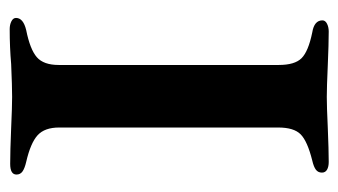

<svg xmlns="http://www.w3.org/2000/svg" viewBox="-171 -523 698 396"><g transform="rotate(90 178.0 -325.0)"><path d="M17 -9Q17 -24 42 -30Q82 -38 98 -52Q114 -66 114 -97V-551Q114 -584 100 -598Q86 -612 47 -620Q22 -624 22 -641Q22 -647 29 -650.5Q36 -654 45 -654Q70 -654 116 -652Q160 -650 180 -650Q200 -650 242 -652Q290 -654 314 -654Q324 -654 330 -650.5Q336 -647 336 -640Q336 -632 330 -627.5Q324 -623 311 -620Q271 -610 257 -596Q243 -582 243 -550V-98Q243 -68 259 -53.5Q275 -39 314 -30Q327 -27 333.5 -22.5Q340 -18 340 -10Q340 3 318 3Q292 3 244 1Q200 -1 180 -1Q158 -1 112 1Q78 4 40 4Q31 4 24 0.5Q17 -3 17 -9Z"/></g></svg>

Font: EB Garamond SemiBold
Style: Regular
Weight: 600
Designer: Georg Duffner and Octavio Pardo
Foundry: Georg Duffner
Version: Version 1.000